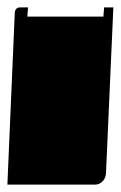

<svg xmlns="http://www.w3.org/2000/svg" viewBox="-20 -510 327 520"><path d="M0 -10 20 -475Q21 -490 35 -490H56L54 -465H260L262 -490H287L267 -40Q266 -27 257.5 -18.5Q249 -10 237 -10Z"/></svg>

Font: PrimecolorCV1
Style: Medium
Weight: 500
Designer: gluk
Foundry: gluk
Version: Version 0.672